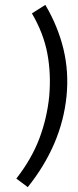

<svg xmlns="http://www.w3.org/2000/svg" viewBox="-20 -655 319 788"><path d="M166 -635Q218 -547 240.5 -453.5Q263 -360 253 -260Q233 -61 94 113L47 78Q110 -3 141.5 -86.5Q173 -170 182 -260Q190 -351 174.5 -434.5Q159 -518 111 -600Z"/></svg>

Font: Karla Tamil Inclined
Style: Regular
Weight: 400
Designer: Jonathan Pinhorn
Foundry: Jonathan Pinhorn
Version: Version 1.001